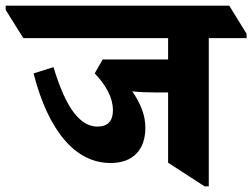

<svg xmlns="http://www.w3.org/2000/svg" viewBox="-88 -646 887 675"><path d="M301 -73Q208 -73 138.5 -154.5Q69 -236 30 -388L100 -410Q133 -301 171 -251Q209 -201 254 -201Q309 -201 309 -258Q309 -291 292 -324Q275 -357 245 -388L273 -437H503V-512H-6L-68 -611V-626H718L779 -527V-512H646V9H631L503 -74V-321H456Q434 -321 413.5 -322Q393 -323 377 -325Q399 -293 411 -261.5Q423 -230 423 -197Q423 -138 391 -105.5Q359 -73 301 -73Z"/></svg>

Font: Noto Serif Devanagari ExtraBold
Style: Regular
Weight: 800
Designer: Universal Thirst, Indian Type Foundry and the Monotype Design Team
Foundry: Monotype Imaging Inc.
Version: Version 2.004; ttfautohint (v1.8.4.7-5d5b)